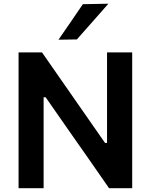

<svg xmlns="http://www.w3.org/2000/svg" viewBox="-20 -988 792 1008"><path d="M77.5 0V-713H200.5Q255 -634.5 304.5 -563.5Q354 -492.5 403 -422L531.5 -237.5H542V-713H674V0H552.5Q507 -65 458 -136Q408.5 -206.5 349.5 -291L219.5 -477.5H209V0ZM287 -779.5Q319.5 -826 351.5 -873Q383 -919.5 415 -966L549 -968.5Q506.5 -920 465 -873Q423.5 -826 383.5 -781Z"/></svg>

Font: Heraclito SemiBold
Style: Regular
Weight: 600
Designer: Kostas Bartsokas (font) & Cristiano Sobral (main changes)
Foundry: Kostas Bartsokas (font) & Cristiano Sobral (main changes)
Version: Version 1.00;July 8, 2020;FontCreator 13.0.0.2655 64-bit